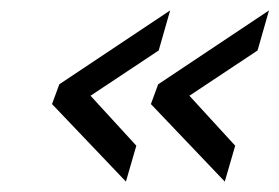

<svg xmlns="http://www.w3.org/2000/svg" viewBox="-20 -429 537 369"><path d="M497 -409 475 -332 344 -245 432 -149 412 -80 270 -229 284 -267ZM307 -409 285 -332 154 -245 242 -149 222 -80 80 -229 94 -267Z"/></svg>

Font: Titillium Web
Style: Italic
Weight: 400
Italic angle: -13°
Version: Version 1.002;PS 57.000;hotconv 1.0.70;makeotf.lib2.5.55311